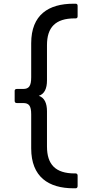

<svg xmlns="http://www.w3.org/2000/svg" viewBox="-20 -830 495 1034"><path d="M388 184C394 184 398 179 398 172V115C398 109 394 104 388 104H382C279 104 233 56 233 -41V-231C233 -273 220 -304 189 -314C220 -324 233 -354 233 -397V-587C233 -683 279 -731 382 -731H388C394 -731 398 -735 398 -742V-799C398 -806 394 -810 388 -810H376C242 -810 148 -751 148 -597V-414C148 -367 136 -351 105 -351H71C63 -351 59 -347 59 -341V-287C59 -279 63 -275 71 -275H105C136 -275 148 -260 148 -214V-31C148 123 242 184 376 184Z"/></svg>

Font: LINE Seed JP App_OTF Regular
Style: Regular
Weight: 400
Designer: LY Corporation & Fontrix & Fontworks
Version: Version 1.002